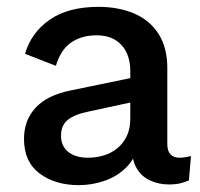

<svg xmlns="http://www.w3.org/2000/svg" viewBox="-20 -530 582 560"><path d="M360 -322Q360 -371 334 -399Q308 -427 262 -427Q218 -427 187.5 -406Q157 -385 143 -338L53 -373Q71 -435 125 -472.5Q179 -510 267 -510Q326 -510 371.5 -490.5Q417 -471 442.5 -431Q468 -391 468 -332V-110Q468 -70 504 -70Q512 -70 521 -71.5Q530 -73 537 -75L531 -4Q521 1 506.5 4.5Q492 8 473 8Q443 8 418 -3.5Q393 -15 379 -38.5Q365 -62 365 -98V-109L383 -110Q376 -70 349.5 -43Q323 -16 286 -3Q249 10 210 10Q141 10 95.5 -24Q50 -58 50 -125Q50 -179 83.5 -215.5Q117 -252 185 -266L374 -305V-234L240 -205Q199 -197 178.5 -181Q158 -165 158 -134Q158 -104 179 -87Q200 -70 237 -70Q260 -70 282 -76.5Q304 -83 321.5 -97Q339 -111 349.5 -132.5Q360 -154 360 -184Z"/></svg>

Font: Kantumruy Pro Medium
Style: Regular
Weight: 500
Designer: Sovichet Tep
Foundry: Sovichet Tep
Version: Version 1.002